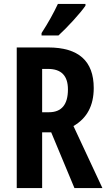

<svg xmlns="http://www.w3.org/2000/svg" viewBox="-20 -955 544 975"><path d="M274 -935Q258 -901 237.5 -864Q217 -827 191 -787V-775H277Q311 -806 352.5 -851.5Q394 -897 414 -926V-935ZM325 -501Q325 -385 228 -385H194V-605H224Q325 -605 325 -501ZM65 -714V0H194V-283H240L358 0H500L353 -315Q456 -374 456 -508Q456 -714 225 -714Z"/></svg>

Font: Noto Sans UI Condensed
Style: Bold
Weight: 700
Width: 3
Designer: Monotype Design Team
Foundry: Monotype Imaging Inc.
Version: 1.001